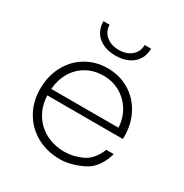

<svg xmlns="http://www.w3.org/2000/svg" viewBox="-169 -856 947 990"><g transform="rotate(30 304.5 -360.5)"><path d="M553 -249H104Q106 -188 135 -140.5Q164 -93 213.5 -67Q263 -41 325 -41Q376 -41 427.5 -64.5Q479 -88 508 -158H552Q525 -62 454.5 -29Q384 4 324 4Q246 4 185 -30Q124 -64 89.5 -124Q55 -184 55 -261Q55 -337 87.5 -397.5Q120 -458 177 -492Q234 -526 305 -526Q376 -526 432.5 -492.5Q489 -459 521.5 -399Q554 -339 554 -263ZM305 -482Q250 -482 206 -457.5Q162 -433 135.5 -388.5Q109 -344 105 -288H505Q502 -344 475 -388Q448 -432 404 -457Q360 -482 305 -482ZM305 -602Q242 -602 203 -634.5Q164 -667 163 -725H200Q201 -684 230.5 -660Q260 -636 305 -636Q350 -636 379 -660Q408 -684 409 -725H447Q446 -667 407 -634.5Q368 -602 305 -602Z"/></g></svg>

Font: Hilab Light
Style: Regular
Weight: 300
Designer: Cristianderson Lima
Foundry: Cristianderson
Version: Version 1.0